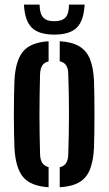

<svg xmlns="http://www.w3.org/2000/svg" viewBox="-20 -782 458 810"><path d="M41 -157Q40 -185.5 39.2 -222.5Q38.5 -259.5 38.5 -299Q38.5 -338.5 39.2 -376Q40 -413.5 41 -443.5Q45.5 -526 77 -564.5Q108.5 -603 185 -608V-523Q166.5 -518.5 158.2 -505.5Q150 -492.5 149 -469.5Q148 -425.5 147.2 -383.5Q146.5 -341.5 146.5 -300Q146.5 -258.5 147.2 -216.5Q148 -174.5 149 -131Q150 -107.5 158.5 -94.5Q167 -81.5 185 -77V8Q109 3 77.2 -35.5Q45.5 -74 41 -157ZM232 8V-76.5Q250.5 -81 259 -94.2Q267.5 -107.5 268 -131Q269.5 -175 270.2 -217Q271 -259 271 -300.5Q271 -342 270.2 -383.8Q269.5 -425.5 268 -469.5Q267.5 -493.5 259.2 -506.2Q251 -519 232 -523.5V-608Q283.5 -605 314.2 -586.8Q345 -568.5 359.2 -533.5Q373.5 -498.5 376.5 -443.5Q377.5 -414.5 378 -377.8Q378.5 -341 378.5 -301.2Q378.5 -261.5 378 -224.2Q377.5 -187 376.5 -157Q373.5 -102 359.2 -66.5Q345 -31 314.2 -13Q283.5 5 232 8ZM209 -636Q144 -636 114.2 -665.2Q84.5 -694.5 81 -762.5H147Q147.5 -725 161.8 -708.8Q176 -692.5 209 -692.5Q242.5 -692.5 256.8 -708.8Q271 -725 271 -762.5H337Q333.5 -694.5 303.8 -665.2Q274 -636 209 -636Z"/></svg>

Font: Big Shoulders Stencil Display Thin
Style: Bold
Weight: 700
Version: Version 2.001